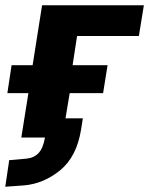

<svg xmlns="http://www.w3.org/2000/svg" viewBox="-29 -523 567 730"><path d="M-9 187 6 86 73 80Q101 77 118 58.5Q135 40 142 0H52L79 -169H-1L15 -275H95L131 -503H518L499 -386H264L247 -275H380L363 -169H236L220 -73H286L279 -29Q262 74 199 125Q136 176 61 182Z"/></svg>

Font: Nunito Sans 7pt SemiCondensed ExtraBold
Style: Italic
Weight: 800
Width: 4
Italic angle: -9°
Designer: Vernon Adams
Foundry: Vernon Adams
Version: Version 3.101;gftools[0.9.27]